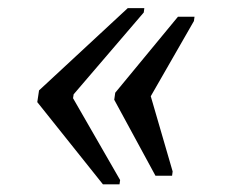

<svg xmlns="http://www.w3.org/2000/svg" viewBox="-20 -517 565 480"><path d="M237.3 -56.2 73.2 -261.7 77.6 -291 299.3 -496.6H340.8L339.4 -485.8L164.1 -281.2L162.6 -271.5L280.3 -66.9L278.8 -56.2ZM368.7 -77.6 265.6 -267.6 268.1 -285.2 424.8 -475.1H466.3L464.8 -464.4L356.9 -276.4L411.6 -88.4L410.2 -77.6Z"/></svg>

Font: Noticia Text
Style: Italic
Weight: 400
Italic angle: -8°
Designer: JM Sole
Foundry: JM Sole
Version: Version 1.003